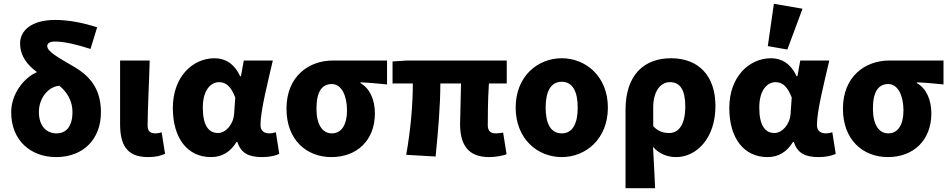

<svg xmlns="http://www.w3.org/2000/svg" viewBox="-20 -816 5005 1012"><path d="M275 12C421 12 512 -84 512 -224C512 -340 461 -411 372 -463C291 -511 229 -543 229 -573C229 -588 242 -597 270 -597C322 -597 389 -580 457 -558L492 -672C425 -694 344 -711 271 -711C145 -711 86 -654 86 -588C86 -521 124 -473 175 -436C104 -405 39 -320 39 -224C39 -74 144 12 275 12ZM185 -226C185 -299 235 -360 293 -364C333 -331 362 -285 362 -226C362 -145 325 -113 278 -113C226 -113 185 -150 185 -226Z M760 12C804 12 828 4 850 -5L832 -119C822 -115 809 -113 801 -113C772 -113 758 -123 758 -156C758 -235 766 -383 769 -497H613V-162C613 -57 645 12 760 12Z M1092 12C1149 12 1194 -14 1227 -68H1231C1250 -8 1292 12 1362 12C1404 12 1433 4 1452 -5L1434 -119C1422 -115 1411 -113 1401 -113C1374 -113 1353 -124 1353 -158C1353 -232 1392 -384 1418 -497H1265L1250 -414H1246C1214 -482 1166 -509 1111 -509C996 -509 891 -412 891 -247C891 -85 970 12 1092 12ZM1129 -115C1080 -115 1049 -154 1049 -249C1049 -344 1093 -383 1135 -383C1175 -383 1200 -354 1220 -302L1214 -216C1210 -160 1170 -115 1129 -115Z M1727 12C1861 12 1956 -76 1956 -218C1956 -291 1929 -350 1880 -378V-382C1932 -380 1966 -376 2020 -371V-497H1734C1609 -497 1490 -415 1490 -243C1490 -78 1596 12 1727 12ZM1729 -113C1679 -113 1648 -160 1648 -243C1648 -336 1679 -373 1729 -373C1781 -373 1809 -310 1809 -234C1809 -157 1779 -113 1729 -113Z M2558 12C2597 12 2631 4 2650 -3L2632 -117C2618 -115 2605 -113 2595 -113C2567 -113 2551 -123 2551 -157C2551 -178 2551 -292 2557 -376H2651V-497H2124L2049 -492V-376H2156C2156 -268 2145 -133 2121 0L2276 9C2289 -120 2301 -259 2301 -376H2410C2409 -296 2405 -191 2405 -163C2405 -58 2443 12 2558 12Z M2941 12C3067 12 3184 -83 3184 -249C3184 -414 3067 -509 2941 -509C2814 -509 2698 -414 2698 -249C2698 -83 2814 12 2941 12ZM2941 -113C2882 -113 2856 -166 2856 -249C2856 -332 2882 -385 2941 -385C2999 -385 3025 -332 3025 -249C3025 -166 2999 -113 2941 -113Z M3277 176H3433C3430 105 3426 33 3422 -42C3457 -1 3504 12 3544 12C3650 12 3751 -86 3751 -257C3751 -417 3662 -509 3517 -509C3379 -509 3277 -426 3277 -236ZM3508 -115C3479 -115 3451 -121 3423 -151V-251C3423 -331 3459 -383 3511 -383C3565 -383 3592 -342 3592 -255C3592 -154 3554 -115 3508 -115Z M4025 12C4082 12 4127 -14 4160 -68H4164C4183 -8 4225 12 4295 12C4337 12 4366 4 4385 -5L4367 -119C4355 -115 4344 -113 4334 -113C4307 -113 4286 -124 4286 -158C4286 -232 4325 -384 4351 -497H4198L4183 -414H4179C4147 -482 4099 -509 4044 -509C3929 -509 3824 -412 3824 -247C3824 -85 3903 12 4025 12ZM4062 -115C4013 -115 3982 -154 3982 -249C3982 -344 4026 -383 4068 -383C4108 -383 4133 -354 4153 -302L4147 -216C4143 -160 4103 -115 4062 -115ZM4130 -555 4210 -770 4059 -796 4027 -573Z M4660 12C4794 12 4889 -76 4889 -218C4889 -291 4862 -350 4813 -378V-382C4865 -380 4899 -376 4953 -371V-497H4667C4542 -497 4423 -415 4423 -243C4423 -78 4529 12 4660 12ZM4662 -113C4612 -113 4581 -160 4581 -243C4581 -336 4612 -373 4662 -373C4714 -373 4742 -310 4742 -234C4742 -157 4712 -113 4662 -113Z"/></svg>

Font: Source Sans Pro
Style: Bold
Weight: 700
Designer: Paul D. Hunt
Foundry: Adobe Systems Incorporated
Version: Version 3.006;hotconv 1.0.111;makeotfexe 2.5.65597